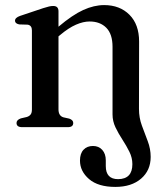

<svg xmlns="http://www.w3.org/2000/svg" viewBox="-20 -500 650 755"><path d="M422.5 -50V-316Q422.5 -366 398 -390.8Q373.5 -415.5 332.5 -415.5Q307.5 -415.5 278.8 -403Q250 -390.5 216 -362L210 -357V-70Q210 -44 230 -38.5L252.5 -33.5Q268 -28 268 -16.5Q268 0 247 0H67Q45 0 45 -16.5Q45 -28.5 62 -34.5L85.5 -40Q95 -43 100.2 -49.5Q105.5 -56 105.5 -69.5V-380.5Q105.5 -400 89 -403L55.5 -404Q39 -407.5 39 -418.5Q39 -430.5 59 -437.5L150 -468Q164 -472.5 172.8 -474.5Q181.5 -476.5 189.5 -476.5Q210 -476.5 210 -455.5V-395Q265 -441.5 307.5 -460.8Q350 -480 389.5 -480Q451 -480 489 -442Q527 -404 527 -336.5L526.5 -71.5Q526.5 -37 538 -6Q549.5 25 561 55.2Q572.5 85.5 572.5 117Q572.5 170 534.8 202.5Q497 235 433.5 235Q366 235 330.2 204.2Q294.5 173.5 294.5 131.5Q294.5 103.5 308.5 88.8Q322.5 74 345.5 74Q368.5 74 382.2 89.5Q396 105 396 130.5V153Q396 204.5 444.5 204.5Q500.5 204 500.5 145.5Q500.5 120.5 488.8 96.8Q477 73 461.5 49.2Q446 25.5 434.2 1Q422.5 -23.5 422.5 -50Z"/></svg>

Font: Fraunces 9pt S000
Style: Regular
Weight: 400
Version: Version 1.000; ttfautohint (v1.8.3)